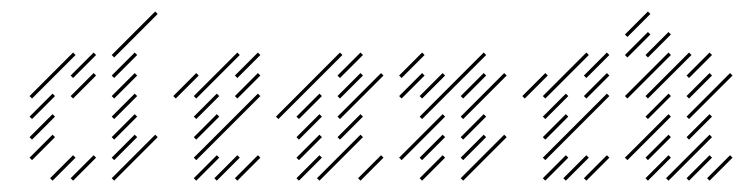

<svg xmlns="http://www.w3.org/2000/svg" viewBox="-20 -310 1294 334"><path d="M71.4 4.3 111.4 -35.7 107.1 -40 67.1 0ZM35.7 -31.4 75.7 -71.4 71.4 -75.7 31.4 -35.7ZM35.7 -67.1 75.7 -107.1 71.4 -111.4 31.4 -71.4ZM35.7 -102.9 75.7 -142.9 71.4 -147.1 31.4 -107.1ZM35.7 -138.6 111.4 -214.3 107.1 -218.6 31.4 -142.9ZM107.1 -174.3 147.1 -214.3 142.9 -218.6 102.9 -178.6ZM107.1 -138.6 147.1 -178.6 142.9 -182.9 102.9 -142.9ZM107.1 4.3 147.1 -35.7 142.9 -40 102.9 0Z M178.6 4.3 254.3 -71.4 250 -75.7 174.3 0ZM178.6 -31.4 218.6 -71.4 214.3 -75.7 174.3 -35.7ZM178.6 -67.1 218.6 -107.1 214.3 -111.4 174.3 -71.4ZM178.6 -102.9 218.6 -142.9 214.3 -147.1 174.3 -107.1ZM178.6 -138.6 218.6 -178.6 214.3 -182.9 174.3 -142.9ZM178.6 -174.3 218.6 -214.3 214.3 -218.6 174.3 -178.6ZM178.6 -210 254.3 -285.7 250 -290 174.3 -214.3Z M321.4 -31.4 432.9 -142.9 428.6 -147.1 317.1 -35.7ZM321.4 -67.1 361.4 -107.1 357.1 -111.4 317.1 -71.4ZM321.4 -102.9 361.4 -142.9 357.1 -147.1 317.1 -107.1ZM321.4 -138.6 397.1 -214.3 392.9 -218.6 317.1 -142.9ZM357.1 4.3 397.1 -35.7 392.9 -40 352.9 0ZM392.9 -138.6 432.9 -178.6 428.6 -182.9 388.6 -142.9ZM392.9 4.3 432.9 -35.7 428.6 -40 388.6 0ZM321.4 4.3 361.4 -35.7 357.1 -40 317.1 0ZM285.7 -138.6 325.7 -178.6 321.4 -182.9 281.4 -142.9ZM392.9 -174.3 432.9 -214.3 428.6 -218.6 388.6 -178.6Z M500 4.3 540 -35.7 535.7 -40 495.7 0ZM500 -31.4 540 -71.4 535.7 -75.7 495.7 -35.7ZM500 -67.1 540 -107.1 535.7 -111.4 495.7 -71.4ZM607.1 4.3 647.1 -35.7 642.9 -40 602.9 0ZM535.7 4.3 611.4 -71.4 607.1 -75.7 531.4 0ZM571.4 -67.1 611.4 -107.1 607.1 -111.4 567.1 -71.4ZM571.4 -102.9 647.1 -178.6 642.9 -182.9 567.1 -107.1ZM571.4 -138.6 611.4 -178.6 607.1 -182.9 567.1 -142.9ZM571.4 -174.3 611.4 -214.3 607.1 -218.6 567.1 -178.6ZM464.3 -102.9 575.7 -214.3 571.4 -218.6 460 -107.1ZM500 -102.9 540 -142.9 535.7 -147.1 495.7 -107.1Z M714.3 -102.9 825.7 -214.3 821.4 -218.6 710 -107.1ZM678.6 -31.4 754.3 -107.1 750 -111.4 674.3 -35.7ZM714.3 -31.4 754.3 -71.4 750 -75.7 710 -35.7ZM714.3 -138.6 754.3 -178.6 750 -182.9 710 -142.9ZM785.7 -138.6 825.7 -178.6 821.4 -182.9 781.4 -142.9ZM785.7 -102.9 861.4 -178.6 857.1 -182.9 781.4 -107.1ZM785.7 -67.1 825.7 -107.1 821.4 -111.4 781.4 -71.4ZM785.7 -31.4 825.7 -71.4 821.4 -75.7 781.4 -35.7ZM785.7 4.3 861.4 -71.4 857.1 -75.7 781.4 0ZM678.6 -138.6 718.6 -178.6 714.3 -182.9 674.3 -142.9ZM678.6 -174.3 718.6 -214.3 714.3 -218.6 674.3 -178.6ZM714.3 4.3 754.3 -35.7 750 -40 710 0Z M928.6 -31.4 1040 -142.9 1035.7 -147.1 924.3 -35.7ZM928.6 -67.1 968.6 -107.1 964.3 -111.4 924.3 -71.4ZM928.6 -102.9 968.6 -142.9 964.3 -147.1 924.3 -107.1ZM928.6 -138.6 1004.3 -214.3 1000 -218.6 924.3 -142.9ZM964.3 4.3 1004.3 -35.7 1000 -40 960 0ZM1000 -138.6 1040 -178.6 1035.7 -182.9 995.7 -142.9ZM1000 4.3 1040 -35.7 1035.7 -40 995.7 0ZM928.6 4.3 968.6 -35.7 964.3 -40 924.3 0ZM892.9 -138.6 932.9 -178.6 928.6 -182.9 888.6 -142.9ZM1000 -174.3 1040 -214.3 1035.7 -218.6 995.7 -178.6Z M1178.6 -138.6 1218.6 -178.6 1214.3 -182.9 1174.3 -142.9ZM1178.6 -102.9 1254.3 -178.6 1250 -182.9 1174.3 -107.1ZM1178.6 -67.1 1218.6 -107.1 1214.3 -111.4 1174.3 -71.4ZM1142.9 4.3 1218.6 -71.4 1214.3 -75.7 1138.6 0ZM1178.6 4.3 1218.6 -35.7 1214.3 -40 1174.3 0ZM1107.1 -31.4 1147.1 -71.4 1142.9 -75.7 1102.9 -35.7ZM1071.4 -31.4 1147.1 -107.1 1142.9 -111.4 1067.1 -35.7ZM1214.3 4.3 1254.3 -35.7 1250 -40 1210 0ZM1107.1 -102.9 1147.1 -142.9 1142.9 -147.1 1102.9 -107.1ZM1107.1 -138.6 1182.9 -214.3 1178.6 -218.6 1102.9 -142.9ZM1071.4 -138.6 1147.1 -214.3 1142.9 -218.6 1067.1 -142.9ZM1107.1 -210 1147.1 -250 1142.9 -254.3 1102.9 -214.3ZM1178.6 -174.3 1218.6 -214.3 1214.3 -218.6 1174.3 -178.6ZM1107.1 4.3 1147.1 -35.7 1142.9 -40 1102.9 0ZM1071.4 -210 1111.4 -250 1107.1 -254.3 1067.1 -214.3ZM1071.4 -245.7 1111.4 -285.7 1107.1 -290 1067.1 -250Z"/></svg>

Font: Gossip Low Needlepoint
Style: Regular
Weight: 100
Width: 3
Designer: Deborah Khodanovich
Version: Version 1.001;Glyphs 3.3.1 (3343)